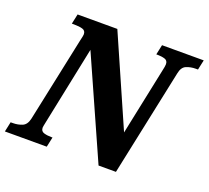

<svg xmlns="http://www.w3.org/2000/svg" viewBox="-145 -865 1105 1017"><g transform="rotate(20 407.5 -357.0)"><path d="M-23 0 -11 -56H1Q30 -56 54 -66Q78 -76 86 -112L187 -590Q190 -603 192 -612Q194 -621 194 -626Q194 -647 175.5 -652.5Q157 -658 127 -658H115L127 -714H351L572 -211L652 -594Q654 -602 655.5 -611.5Q657 -621 657 -626Q657 -647 639 -652.5Q621 -658 598 -658H591L603 -714H838L826 -658H814Q785 -658 761 -648Q737 -638 730 -602L603 0H505L255 -561L164 -121Q158 -93 158 -88Q158 -67 176.5 -61.5Q195 -56 218 -56H225L213 0Z"/></g></svg>

Font: Noto Serif SemiCondensed ExtraBold
Style: Italic
Weight: 800
Width: 4
Italic angle: -12°
Designer: Monotype Design Team
Foundry: Monotype Imaging Inc.
Version: Version 2.014; ttfautohint (v1.8.4.7-5d5b)